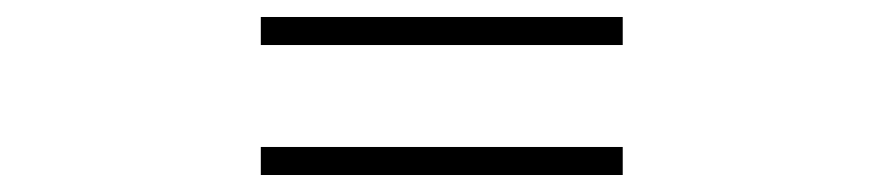

<svg xmlns="http://www.w3.org/2000/svg" viewBox="-20 -493 1040 226"><path d="M713 -440H287V-473H713ZM713 -287H287V-320H713Z"/></svg>

Font: 寒蝉端黑体 Light
Style: Regular
Weight: 300
Designer: ChillDuanSans {Warren2060}; 
Source Han Sans {Ryoko NISHIZUKA 西塚涼子 (kana, bopomofo & ideographs); Paul D. Hunt (Latin, G
Foundry: ChillType&Adobe
Version: Version 1.300;Glyphs 3.3 (3306)